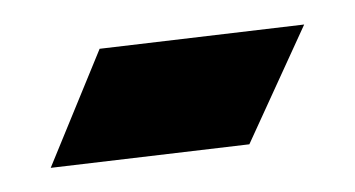

<svg xmlns="http://www.w3.org/2000/svg" viewBox="-20 -139 294 159"><path d="M62.5 -98.6 231.9 -118.7 186.5 -19.5 22 0Z"/></svg>

Font: Aref Ruqaa
Style: Regular
Weight: 400
Designer: Abdullah Aref
Version: Version 1.002